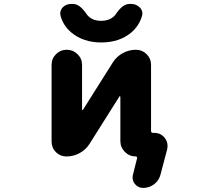

<svg xmlns="http://www.w3.org/2000/svg" viewBox="-20 -796 1040 954"><path d="M691.4 137.7Q666 137.7 650.4 118.2Q638.7 103.5 638.7 85.9Q638.7 79.1 640.6 72.3L661.1 -9.8Q662.1 -12.7 660.2 -15.6Q658.2 -18.6 655.3 -18.6Q623 -18.6 600.6 -41Q578.1 -63.5 578.1 -94.7V-314.5Q578.1 -316.4 576.2 -317.4Q574.2 -318.4 573.2 -316.4L424.8 -81.1Q406.2 -51.8 375.5 -35.2Q344.7 -18.6 310.5 -18.6Q279.3 -18.6 257.8 -40Q236.3 -61.5 236.3 -92.8V-473.6Q236.3 -504.9 258.3 -526.9Q280.3 -548.8 311.5 -548.8Q342.8 -548.8 365.2 -526.9Q387.7 -504.9 387.7 -473.6V-252.9Q387.7 -250 389.6 -249.5Q391.6 -249 392.6 -251L541 -486.3Q559.6 -515.6 590.3 -532.2Q621.1 -548.8 655.3 -548.8Q686.5 -548.8 708.5 -526.9Q730.5 -504.9 730.5 -474.6V-145.5Q730.5 -135.7 740.2 -135.7H747.1Q779.3 -135.7 798.8 -110.4Q812.5 -92.8 812.5 -72.3Q812.5 -63.5 810.5 -53.7L777.3 72.3Q769.5 101.6 745.6 119.6Q721.7 137.7 691.4 137.7ZM334 -634.8Q293.9 -668.9 281.2 -716.8Q279.3 -723.6 279.3 -729.5Q279.3 -745.1 291 -758.8Q308.6 -776.4 334 -776.4H342.8Q376 -776.4 409.2 -727.5Q414.1 -719.7 421.9 -712.9Q445.3 -692.4 482.4 -692.4Q519.5 -692.4 543.9 -712.9Q551.8 -719.7 556.6 -727.5Q589.8 -776.4 623 -776.4H631.8Q657.2 -776.4 674.8 -758.8Q687.5 -745.1 687.5 -729.5Q687.5 -723.6 685.5 -716.8Q671.9 -668.9 632.8 -634.8Q573.2 -585 483.4 -585Q393.6 -585 334 -634.8Z"/></svg>

Font: Rounded-X Mgen+ 1m bold
Style: Bold
Weight: 700
Designer: [Source Han Sans]
Ryoko NISHIZUKA  (kana & ideographs); Paul D. Hunt (Latin, Greek & Cyrillic); Wenlong ZHANG  (bopomofo
Version: Version 1.059.20150602